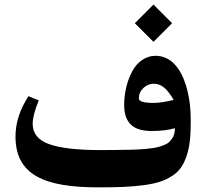

<svg xmlns="http://www.w3.org/2000/svg" viewBox="-20 -787 896 835"><path d="M566.4 -686 647.5 -605 728.5 -686 647.5 -767.1ZM417.5 -134.3C315.4 -134.3 240.7 -143.1 193.4 -160.2C146 -177.2 122.1 -206.5 122.1 -248.5C122.1 -272.9 130.9 -307.1 148.4 -350.6L104 -368.7C66.4 -311.5 47.4 -252.9 47.4 -193.4C47.4 -26.9 171.9 27.8 406.2 27.8C449.2 27.8 486.3 27.3 517.1 25.9C547.9 24.4 577.6 22 606.4 18.1C663.1 10.3 696.8 -1 729.5 -22.5C762.2 -43.9 778.3 -69.8 792 -110.4C805.7 -150.9 809.6 -197.8 809.6 -262.7C809.6 -314 804.2 -363.8 789.1 -414.6C766.6 -486.8 725.6 -544.4 655.8 -544.4C613.3 -544.4 576.2 -517.1 554.7 -476.1C532.7 -435.1 520 -383.3 520 -330.1C520 -292 529.8 -263.7 549.3 -245.1C568.4 -226.6 598.1 -217.3 638.7 -217.3C679.2 -217.3 712.9 -221.2 740.7 -229.5C740.2 -211.4 737.3 -196.3 728.5 -184.6C724.1 -178.2 719.2 -172.9 714.8 -168.5C705.1 -159.2 683.6 -151.9 667.5 -147.5C659.2 -145 647.9 -143.1 632.8 -141.6C617.7 -139.6 604 -138.2 591.8 -137.7C579.6 -136.7 563 -136.2 542 -135.7C521 -135.3 502 -134.8 484.9 -134.8C467.8 -134.3 445.3 -134.3 417.5 -134.3ZM584 -358.9C584 -376.5 590.3 -391.6 603.5 -404.3C616.7 -416.5 631.3 -422.9 648.4 -422.9C682.1 -422.9 706.5 -401.4 735.4 -352.5C699.2 -343.8 669.9 -339.4 647.9 -339.4C605.5 -339.4 584 -345.7 584 -358.9Z"/></svg>

Font: Parastoo
Style: Bold
Weight: 700
Foundry: Saber Rastikerdar (saber.rastikerdar@gmail.com)
Version: Version 2.0.1